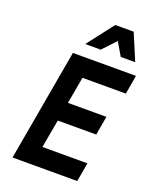

<svg xmlns="http://www.w3.org/2000/svg" viewBox="-165 -1006 883 1098"><g transform="rotate(20 276.5 -456.5)"><path d="M463 -115 443 0H49L169 -680H553L533 -565H269L240 -402H474L454 -287H220L189 -115ZM434 -752 387 -832 312 -752H218L342 -913H454L522 -752Z"/></g></svg>

Font: Inria Sans
Style: Bold Italic
Weight: 700
Italic angle: -10°
Designer: Black Foundry Team
Foundry: Black Foundry
Version: Version 1.2; ttfautohint (v1.8.3)